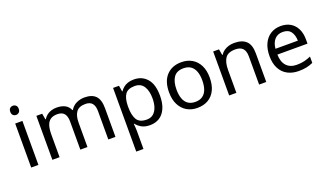

<svg xmlns="http://www.w3.org/2000/svg" viewBox="-84 -1348 3764 2199"><g transform="rotate(-20 1797.5 -248.5)"><path d="M173 -536V0H85V-536ZM130 -737Q150 -737 165.5 -723.5Q181 -710 181 -681Q181 -653 165.5 -639Q150 -625 130 -625Q108 -625 93 -639Q78 -653 78 -681Q78 -710 93 -723.5Q108 -737 130 -737Z M931 -546Q1022 -546 1067 -499.5Q1112 -453 1112 -349V0H1025V-345Q1025 -408 998.5 -440Q972 -472 916 -472Q838 -472 804.5 -427Q771 -382 771 -296V0H684V-345Q684 -408 657 -440Q630 -472 574 -472Q520 -472 489 -449.5Q458 -427 444.5 -384Q431 -341 431 -278V0H343V-536H414L427 -463H432Q449 -491 473.5 -509.5Q498 -528 528 -537Q558 -546 590 -546Q652 -546 693.5 -524Q735 -502 754 -456H759Q786 -502 832.5 -524Q879 -546 931 -546Z M1533 -546Q1632 -546 1692.5 -477Q1753 -408 1753 -269Q1753 -178 1725.5 -115.5Q1698 -53 1648.5 -21.5Q1599 10 1532 10Q1470 10 1429.5 -13.5Q1389 -37 1366 -68H1360Q1362 -51 1364 -25Q1366 1 1366 20V240H1278V-536H1350L1362 -463H1366Q1382 -486 1404.5 -505Q1427 -524 1458.5 -535Q1490 -546 1533 -546ZM1517 -472Q1435 -472 1401.5 -426Q1368 -380 1366 -286V-269Q1366 -170 1398.5 -116.5Q1431 -63 1519 -63Q1568 -63 1599.5 -90Q1631 -117 1646.5 -163.5Q1662 -210 1662 -270Q1662 -362 1626.5 -417Q1591 -472 1517 -472Z M2359 -269Q2359 -180 2328.5 -117.5Q2298 -55 2242 -22.5Q2186 10 2109 10Q2038 10 1982.5 -22.5Q1927 -55 1895 -117.5Q1863 -180 1863 -269Q1863 -402 1930 -474Q1997 -546 2112 -546Q2185 -546 2240.5 -513.5Q2296 -481 2327.5 -419.5Q2359 -358 2359 -269ZM1954 -269Q1954 -206 1970.5 -159.5Q1987 -113 2022 -88Q2057 -63 2111 -63Q2165 -63 2200 -88Q2235 -113 2251.5 -159.5Q2268 -206 2268 -269Q2268 -333 2251 -378Q2234 -423 2199.5 -447.5Q2165 -472 2110 -472Q2028 -472 1991 -418Q1954 -364 1954 -269Z M2756 -546Q2852 -546 2901 -499.5Q2950 -453 2950 -349V0H2863V-343Q2863 -408 2834 -440Q2805 -472 2743 -472Q2654 -472 2620 -422Q2586 -372 2586 -278V0H2498V-536H2569L2582 -463H2587Q2605 -491 2631.5 -509.5Q2658 -528 2690 -537Q2722 -546 2756 -546Z M3323 -546Q3392 -546 3441.5 -516Q3491 -486 3517.5 -431.5Q3544 -377 3544 -304V-251H3177Q3179 -160 3223.5 -112.5Q3268 -65 3348 -65Q3399 -65 3438.5 -74.5Q3478 -84 3520 -102V-25Q3479 -7 3439 1.5Q3399 10 3344 10Q3268 10 3209.5 -21Q3151 -52 3118.5 -113.5Q3086 -175 3086 -264Q3086 -352 3115.5 -415Q3145 -478 3198.5 -512Q3252 -546 3323 -546ZM3322 -474Q3259 -474 3222.5 -433.5Q3186 -393 3179 -321H3452Q3451 -389 3420 -431.5Q3389 -474 3322 -474Z"/></g></svg>

Font: Noto Sans Canadian Aboriginal
Style: Regular
Weight: 400
Designer: Monotype Design Team, Typotheque's Kevin King
Foundry: Monotype Imaging Inc.
Version: Version 2.002